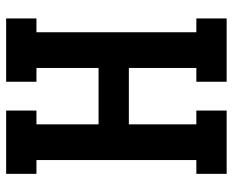

<svg xmlns="http://www.w3.org/2000/svg" viewBox="-88 -688 775 640"><g transform="rotate(-90 300.0 -367.5)"><path d="M41 0V-101H87V-634H41V-735H252V-634H206V-427H394V-634H348V-735H559V-634H513V-101H559V0H348V-101H394V-326H206V-101H252V0Z"/></g></svg>

Font: Iosevka HT Extended
Style: Bold
Weight: 700
Width: 7
Monospace: yes
Designer: Belleve Invis
Foundry: Belleve Invis
Version: Version 32.3.0; ttfautohint (v1.8.4)